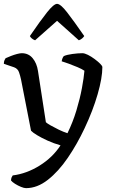

<svg xmlns="http://www.w3.org/2000/svg" viewBox="-25 -776 594 996"><path d="M110 200Q100 200 84 193.5Q68 187 53 177.5Q38 168 32 160Q33 149 35.5 143.5Q38 138 41 134Q113 125 180.5 83Q248 41 289 -22Q254 -32 222 -46.5Q190 -61 167 -75Q144 -89 136 -98L84 -364Q80 -383 73.5 -401.5Q67 -420 48 -427L-5 -445Q-5 -457 -1.5 -464Q2 -471 4 -474Q15 -479 31.5 -485.5Q48 -492 63.5 -496Q79 -500 88 -500Q123 -500 144.5 -474Q166 -448 172 -408L213 -142Q219 -136 237.5 -125.5Q256 -115 279.5 -103.5Q303 -92 325 -85Q353 -142 371.5 -203.5Q390 -265 400 -319Q410 -373 413 -409Q400 -418 377.5 -427.5Q355 -437 332 -445.5Q309 -454 295 -458Q298 -476 306 -485Q321 -492 350.5 -496Q380 -500 402 -500Q414 -500 431 -491.5Q448 -483 465.5 -470Q483 -457 494.5 -445.5Q506 -434 506 -428Q506 -372 481.5 -287Q457 -202 414 -111Q375 -28 326.5 43Q278 114 223 157Q168 200 110 200ZM157 -567Q146 -571 139 -577.5Q132 -584 130 -589Q184 -668 219 -712Q254 -756 271 -756Q289 -756 323.5 -711.5Q358 -667 412 -589Q409 -584 402 -577.5Q395 -571 384 -567L271 -668Z"/></svg>

Font: Texturina
Style: Regular
Weight: 400
Designer: Guillermo Torres Carreño
Foundry: Omnibus-Type
Version: Version 1.002; ttfautohint (v1.8.3)